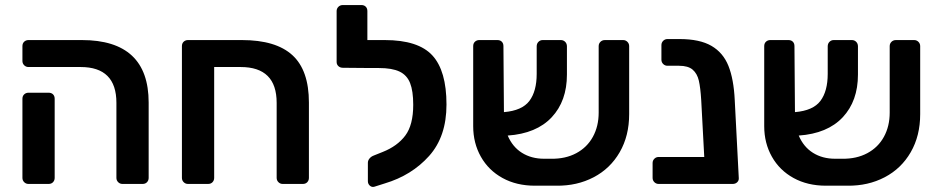

<svg xmlns="http://www.w3.org/2000/svg" viewBox="-20 -730 3724 762"><path d="M466 0Q456 0 449 -7Q442 -14 442 -24V-322Q442 -464 300 -464H93Q83 -464 76 -471Q69 -478 69 -488V-547Q69 -558 76 -564.5Q83 -571 93 -571H305Q570 -571 570 -323V-24Q570 -14 563.5 -7Q557 0 546 0ZM93 0Q83 0 76 -7Q69 -14 69 -24V-338Q69 -349 76 -355.5Q83 -362 93 -362H173Q184 -362 190.5 -355.5Q197 -349 197 -338V-24Q197 -14 190.5 -7Q184 0 173 0Z M726 0Q716 0 709 -7Q702 -14 702 -24V-547Q702 -558 709 -564.5Q716 -571 726 -571H940Q1075 -571 1140.5 -511Q1206 -451 1206 -323V-24Q1206 -14 1199.5 -7Q1193 0 1182 0H1102Q1092 0 1085 -7Q1078 -14 1078 -24V-322Q1078 -464 935 -464H830V-24Q830 -14 823.5 -7Q817 0 806 0Z M1507 -571Q1640 -571 1696 -510Q1752 -449 1752 -315Q1752 -188 1683 -111Q1614 -34 1507 -2L1466 11Q1456 14 1448 7Q1440 0 1440 -11V-84Q1440 -93 1446.5 -101Q1453 -109 1464 -113L1499 -127Q1557 -150 1588.5 -192Q1620 -234 1620 -314Q1620 -369 1607.5 -400.5Q1595 -432 1565.5 -446Q1536 -460 1484 -460H1457H1453L1341 -461Q1330 -461 1323 -467.5Q1316 -474 1316 -484V-686Q1316 -696 1323 -703Q1330 -710 1341 -710H1414Q1425 -710 1431.5 -703.5Q1438 -697 1438 -686V-571Z M2453 -571Q2463 -571 2470 -564Q2477 -557 2477 -547V-277Q2477 -191 2439.5 -126Q2402 -61 2336 -26.5Q2270 8 2188 7H2103Q2030 7 1974.5 -23.5Q1919 -54 1888.5 -108Q1858 -162 1858 -229V-547Q1858 -558 1865 -564.5Q1872 -571 1882 -571H1954Q1965 -571 1971.5 -564.5Q1978 -558 1978 -547L1980 -285Q2052 -291 2081 -329.5Q2110 -368 2110 -437V-546Q2110 -557 2117 -564Q2124 -571 2134 -571H2206Q2216 -571 2223 -564Q2230 -557 2230 -546V-434Q2230 -329 2169.5 -264.5Q2109 -200 1995 -192Q2014 -147 2051.5 -123.5Q2089 -100 2139 -100H2167Q2224 -99 2267 -122Q2310 -145 2333 -187Q2356 -229 2356 -283V-547Q2356 -557 2363 -564Q2370 -571 2381 -571Z M2912 -24Q2913 -14 2906 -7Q2899 0 2888 0H2594Q2584 0 2577 -7Q2570 -14 2570 -24V-83Q2570 -93 2577 -100Q2584 -107 2594 -107H2775L2763 -332Q2760 -382 2753.5 -410Q2747 -438 2729 -453.5Q2711 -469 2675 -469H2629Q2619 -469 2612 -476Q2605 -483 2605 -493V-551Q2605 -561 2612 -568Q2619 -575 2629 -575H2677Q2757 -575 2803.5 -548Q2850 -521 2871 -468.5Q2892 -416 2896 -333Z M3608 -571Q3618 -571 3625 -564Q3632 -557 3632 -547V-277Q3632 -191 3594.5 -126Q3557 -61 3491 -26.5Q3425 8 3343 7H3258Q3185 7 3129.5 -23.5Q3074 -54 3043.5 -108Q3013 -162 3013 -229V-547Q3013 -558 3020 -564.5Q3027 -571 3037 -571H3109Q3120 -571 3126.5 -564.5Q3133 -558 3133 -547L3135 -285Q3207 -291 3236 -329.5Q3265 -368 3265 -437V-546Q3265 -557 3272 -564Q3279 -571 3289 -571H3361Q3371 -571 3378 -564Q3385 -557 3385 -546V-434Q3385 -329 3324.5 -264.5Q3264 -200 3150 -192Q3169 -147 3206.5 -123.5Q3244 -100 3294 -100H3322Q3379 -99 3422 -122Q3465 -145 3488 -187Q3511 -229 3511 -283V-547Q3511 -557 3518 -564Q3525 -571 3536 -571Z"/></svg>

Font: Rubik AZ
Style: Regular
Weight: 500
Designer: Hubert and Fischer
Foundry: Hubert & Fischer
Version: Version 2.000